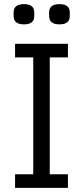

<svg xmlns="http://www.w3.org/2000/svg" viewBox="-20 -910 402 930"><path d="M53 0V-66H141V-632H53V-698H309V-632H221V-66H309V0ZM96 -792Q46 -792 46 -832V-850Q46 -890 96 -890Q146 -890 146 -850V-832Q146 -792 96 -792ZM268 -792Q218 -792 218 -832V-850Q218 -890 268 -890Q318 -890 318 -850V-832Q318 -792 268 -792Z"/></svg>

Font: IBM Plex Sans Cond
Style: Regular
Weight: 400
Width: 3
Designer: Mike Abbink, Paul van der Laan, Pieter van Rosmalen
Foundry: Bold Monday
Version: Version 1.3